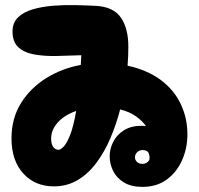

<svg xmlns="http://www.w3.org/2000/svg" viewBox="-20 -727 778 751"><path d="M537 4Q493 4 464.5 -13.5Q436 -31 422.5 -58.5Q409 -86 409 -116Q409 -145 423 -172.5Q437 -200 465 -217.5Q493 -235 533 -235Q542 -235 551 -234Q536 -255 511 -272.5Q486 -290 450 -299Q435 -241 412 -187Q389 -133 357 -90Q325 -47 283.5 -22.5Q242 2 191 2Q117 2 71 -48.5Q25 -99 25 -186Q25 -264 62 -323.5Q99 -383 161 -421.5Q223 -460 296 -473Q297 -492 298 -511Q249 -509 201 -508Q153 -507 114 -514Q75 -521 52 -542Q29 -563 29 -604Q29 -638 50.5 -659Q72 -680 108 -690.5Q144 -701 187 -704.5Q230 -708 274.5 -707Q319 -706 356 -704Q424 -700 453 -658Q482 -616 482 -544Q482 -508 479 -470Q557 -453 609 -414Q661 -375 687 -320Q713 -265 713 -202Q713 -147 692 -100Q671 -53 632 -24.5Q593 4 537 4ZM180 -185Q180 -164 188 -152.5Q196 -141 209 -141Q216 -141 228 -152.5Q240 -164 253.5 -197Q267 -230 278 -293Q232 -277 206 -248Q180 -219 180 -185ZM508 -112Q508 -101 516 -93.5Q524 -86 537 -86Q555 -86 564 -101Q565 -105 565 -110Q565 -123 559.5 -131.5Q554 -140 537 -140Q525 -140 516.5 -131.5Q508 -123 508 -112Z"/></svg>

Font: Cherry Bomb One
Style: Regular
Weight: 400
Designer: satsuyako
Foundry: satsuyako
Version: Version 4.100; ttfautohint (v1.8.3)